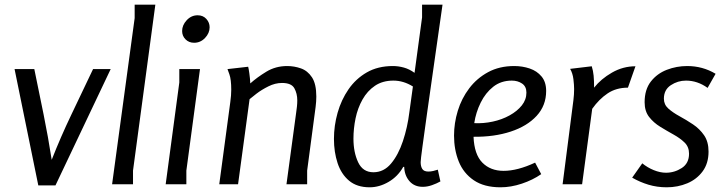

<svg xmlns="http://www.w3.org/2000/svg" viewBox="-20 -784 3080 817"><path d="M126 -490Q146 -393 165.5 -297Q185 -201 200 -104Q238 -201 284 -297Q330 -393 376 -490H451L216 5H143L42 -490Z M641 -764 546 -58V0H457L553 -707V-764Z M872 -668Q872 -643 852.5 -622.5Q833 -602 806 -602Q784 -602 769.5 -616.5Q755 -631 755 -652Q755 -677 774.5 -698Q794 -719 821 -719Q844 -719 858 -703.5Q872 -688 872 -668ZM831 -490 773 -58V0H685L743 -433V-490Z M1036 -500Q1038 -493 1041 -472Q1044 -451 1045 -429Q1074 -455 1113.5 -479Q1153 -503 1202 -503Q1232 -503 1260.5 -493Q1289 -483 1307.5 -455Q1326 -427 1326 -373Q1326 -353 1323 -329L1287 -58V0H1199L1240 -303Q1242 -316 1243.5 -330Q1245 -344 1245 -357Q1245 -386 1232.5 -408.5Q1220 -431 1180 -431Q1151 -431 1122 -416.5Q1093 -402 1071.5 -385.5Q1050 -369 1042 -362L993 0H913L960 -350Q962 -364 963 -377.5Q964 -391 964 -402Q964 -446 956 -468Q948 -490 948 -490Z M1776 -710V-764H1863Q1844 -629 1827 -511.5Q1810 -394 1797.5 -304Q1785 -214 1777.5 -159Q1770 -104 1770 -94Q1770 -76 1777 -65Q1784 -54 1803 -54Q1813 -54 1823.5 -56.5Q1834 -59 1843 -62L1854 -12Q1838 -3 1818 4Q1798 11 1779 11Q1743 11 1722 -13.5Q1701 -38 1700 -74H1696Q1673 -33 1633.5 -10Q1594 13 1553 13Q1499 13 1465.5 -15Q1432 -43 1416.5 -90Q1401 -137 1401 -193Q1401 -249 1416.5 -304Q1432 -359 1463 -404Q1494 -449 1541 -476Q1588 -503 1652 -503Q1675 -503 1698.5 -496.5Q1722 -490 1744 -474ZM1484 -194Q1484 -136 1504 -93.5Q1524 -51 1569 -51Q1613 -51 1644 -88Q1675 -125 1694.5 -183.5Q1714 -242 1722 -307L1737 -416Q1697 -441 1654 -441Q1608 -441 1575.5 -419Q1543 -397 1522.5 -360.5Q1502 -324 1493 -280.5Q1484 -237 1484 -194Z M2168 -503Q2203 -503 2234 -492.5Q2265 -482 2284.5 -458.5Q2304 -435 2304 -397Q2304 -335 2263.5 -291Q2223 -247 2153 -224Q2083 -201 1995 -202Q1998 -127 2032.5 -92Q2067 -57 2123 -57Q2182 -57 2257 -92L2283 -43Q2247 -18 2200.5 -2.5Q2154 13 2110 13Q2040 13 1996 -17Q1952 -47 1932 -97Q1912 -147 1912 -207Q1912 -260 1928 -312.5Q1944 -365 1976.5 -408Q2009 -451 2057 -477Q2105 -503 2168 -503ZM2158 -441Q2112 -441 2079 -415Q2046 -389 2025.5 -347.5Q2005 -306 1998 -260Q2037 -258 2076.5 -266.5Q2116 -275 2148.5 -293Q2181 -311 2200.5 -335.5Q2220 -360 2220 -390Q2220 -416 2201.5 -428.5Q2183 -441 2158 -441Z M2498 -502Q2504 -483 2506 -462Q2508 -441 2508 -411Q2537 -448 2584 -475Q2631 -502 2684 -502L2652 -411Q2602 -411 2565.5 -386.5Q2529 -362 2500 -321L2457 0H2374L2420 -358Q2423 -382 2423 -405Q2423 -422 2420 -447Q2417 -472 2406 -491Z M2991 -410Q2948 -441 2899 -441Q2864 -441 2834.5 -421.5Q2805 -402 2805 -364Q2805 -339 2824 -322Q2843 -305 2871.5 -289.5Q2900 -274 2928.5 -255Q2957 -236 2976 -208.5Q2995 -181 2995 -139Q2995 -89 2970 -55Q2945 -21 2904.5 -4Q2864 13 2817 13Q2776 13 2739.5 2Q2703 -9 2670 -28L2713 -89Q2735 -71 2762 -60Q2789 -49 2814 -49Q2850 -49 2881 -69Q2912 -89 2912 -130Q2912 -159 2893 -177.5Q2874 -196 2846 -211.5Q2818 -227 2789.5 -244.5Q2761 -262 2742 -286.5Q2723 -311 2723 -349Q2723 -403 2749.5 -437Q2776 -471 2817.5 -487Q2859 -503 2904 -503Q2970 -503 3025 -470Z"/></svg>

Font: Rosario Light
Style: Italic
Weight: 300
Italic angle: -8.05°
Designer: Hector Gatti
Foundry: Omnibus Type
Version: Version 1.101; ttfautohint (v1.8.1.43-b0c9)